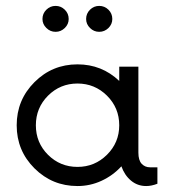

<svg xmlns="http://www.w3.org/2000/svg" viewBox="-20 -623 576 651"><path d="M124 -558.6Q124 -577.1 137.2 -590.1Q150.4 -603 168.5 -603Q186.5 -603 199.7 -590.1Q212.9 -577.1 212.9 -558.6Q212.9 -541 199.7 -528.1Q186.5 -515.1 168.5 -515.1Q150.4 -515.1 137.2 -528.1Q124 -541 124 -558.6ZM272 -558.6Q272 -577.1 285.2 -590.1Q298.3 -603 316.4 -603Q334.5 -603 347.7 -590.1Q360.8 -577.1 360.8 -558.6Q360.8 -541 347.7 -528.1Q334.5 -515.1 316.4 -515.1Q298.3 -515.1 285.2 -528.1Q272 -541 272 -558.6ZM488.8 -55.7H513.7V0Q493.7 7.8 475.6 7.8Q446.3 7.8 424.3 -10.5Q402.3 -28.8 391.6 -59.1Q362.8 -27.8 324.2 -10Q285.6 7.8 242.7 7.8Q157.2 7.8 96.9 -52.2Q36.6 -112.3 36.6 -198.2Q36.6 -284.2 96.9 -344.5Q157.2 -404.8 242.7 -404.8Q325.2 -404.8 384.3 -348.6V-397H449.2V-105.5Q449.2 -79.6 460.4 -67.6Q471.7 -55.7 488.8 -55.7ZM384.3 -198.2Q384.3 -257.3 342.8 -298.6Q301.3 -339.8 242.7 -339.8Q184.1 -339.8 142.8 -298.6Q101.6 -257.3 101.6 -198.2Q101.6 -139.2 142.8 -98.1Q184.1 -57.1 242.7 -57.1Q301.3 -57.1 342.8 -98.4Q384.3 -139.6 384.3 -198.2Z"/></svg>

Font: Now
Style: Regular
Weight: 400
Designer: Alfredo Marco Pradil
Foundry: Alfredo Marco Pradil
Version: Version 1.200;hotconv 1.0.109;makeotfexe 2.5.65596